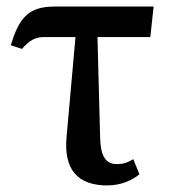

<svg xmlns="http://www.w3.org/2000/svg" viewBox="-20 -556 519 585"><path d="M307 9C349 9 383 -7 405 -25L386 -71C369 -61 357 -56 335 -56C299 -56 286 -86 285 -139L277 -443H438L448 -536H146C67 -536 38 -502 13 -418L47 -407C70 -434 89 -443 113 -443H210L183 -141C173 -39 217 9 307 9Z"/></svg>

Font: Noto Serif SemiCondensed Medium
Style: Regular
Weight: 500
Width: 4
Designer: Monotype Design Team
Foundry: Monotype Imaging Inc.
Version: Version 2.014